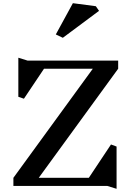

<svg xmlns="http://www.w3.org/2000/svg" viewBox="-20 -1166 830 1204"><path d="M537 -51 676 -260 711 -247V18L653 0H64V-51L562 -735H256L130 -547L95 -559V-804L153 -786H721V-735L223 -51ZM601 -1098 374 -929 330 -950 437 -1146 581 -1127Z"/></svg>

Font: InknutAntiqua
Style: Medium
Weight: 500
Designer: Claus Eggers Srensen
Foundry: Claus Eggers Srensen
Version: Version 1.000; ttfautohint (v1.2) -l 7 -r 28 -G 50 -x 13 -D 